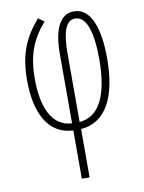

<svg xmlns="http://www.w3.org/2000/svg" viewBox="-87 -601 674 901"><g transform="rotate(-10 250.0 -150.0)"><path d="M229 10V240H266V10C389 0 444 -117 444 -296C444 -435 411 -540 328 -540C262 -540 229 -473 229 -354V-24C127 -29 93 -137 93 -260C93 -371 121 -444 185 -517L157 -537C92 -462 56 -387 56 -260C56 -113 104 4 229 10ZM265 -24V-350C265 -439 279 -506 328 -506C382 -506 407 -427 407 -300C407 -126 360 -32 265 -24Z"/></g></svg>

Font: Noto Sans Mono ExtraCondensed ExtraLight
Style: Regular
Weight: 200
Width: 2
Designer: Monotype Design Team
Foundry: Monotype Imaging Inc.
Version: Version 2.014